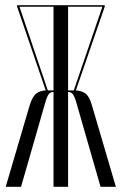

<svg xmlns="http://www.w3.org/2000/svg" viewBox="-20 -719 467 739"><path d="M272 -371Q294 -370 309 -359Q324 -348 334 -313L426 0H367L273 -327Q266 -350 259.5 -357.5Q253 -365 243 -365H242V0H186V-365H185Q175 -365 168.5 -357.5Q162 -350 155 -327L61 0H2L94 -313Q105 -348 119.5 -359Q134 -370 156 -371L46 -693V-699H383V-693ZM186 -693H55L164 -371H167H186ZM262 -371H264L374 -693H242V-371Z"/></svg>

Font: Moniqa Cond Display
Style: Regular
Weight: 400
Width: 3
Designer: Rajesh Rajput
Foundry: Rajesh Rajput
Version: Version 1.000